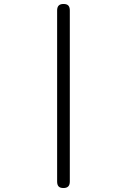

<svg xmlns="http://www.w3.org/2000/svg" viewBox="-20 -824 640 968"><path d="M268 91V-771Q268 -788 276 -796Q284 -804 300 -804Q317 -804 324.5 -796Q332 -788 332 -771V91Q332 108 324 116Q316 124 300 124Q283 124 275.5 116Q268 108 268 91Z"/></svg>

Font: Maple Mono ExtraLight
Style: Regular
Weight: 275
Monospace: yes
Designer: subframe7536
Version: Version 7.000